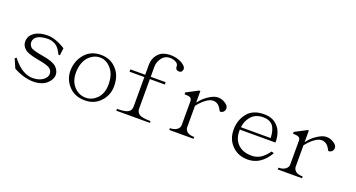

<svg xmlns="http://www.w3.org/2000/svg" viewBox="-42 -1208 3083 1663"><g transform="rotate(20 1500.0 -376.5)"><path d="M418 -358.4H404.3Q376 -418.9 342.8 -437.5Q308.6 -456.1 273.4 -456.1Q208 -455.1 174.8 -433.6Q145.5 -412.1 145.5 -381.8Q145.5 -355.5 164.1 -336.9Q180.7 -319.3 274.4 -303.7Q374 -288.1 409.2 -255.9Q441.4 -224.6 442.4 -186.5Q442.4 -142.6 400.4 -104.5Q354.5 -64.5 274.4 -64.5Q186.5 -66.4 94.7 -117.2L58.6 -199.2L72.3 -210Q123 -145.5 170.9 -118.2Q216.8 -91.8 261.7 -91.8Q319.3 -91.8 357.4 -119.1Q390.6 -145.5 390.6 -174.8Q390.6 -205.1 367.2 -223.6Q340.8 -243.2 247.1 -258.8Q148.4 -277.3 124 -303.7Q93.8 -331.1 94.7 -369.1Q94.7 -418.9 139.6 -451.2Q185.5 -483.4 259.8 -483.4Q332 -484.4 425.8 -425.8Z M752.9 -483.4Q847.7 -483.4 904.3 -413.1Q951.2 -358.4 951.2 -263.7Q950.2 -181.6 893.6 -122.1Q838.9 -64.5 752.9 -64.5Q662.1 -64.5 608.4 -120.1Q548.8 -181.6 548.8 -263.7Q549.8 -355.5 606.4 -420.9Q661.1 -483.4 752.9 -483.4ZM599.6 -263.7Q599.6 -181.6 649.4 -131.8Q693.4 -88.9 752.9 -88.9Q808.6 -88.9 853.5 -132.8Q900.4 -180.7 900.4 -263.7Q900.4 -356.4 856.4 -406.2Q811.5 -459 752.9 -459Q693.4 -459 645.5 -408.2Q599.6 -352.5 599.6 -263.7Z M1041 -90.8Q1117.2 -90.8 1144.5 -108.4Q1169.9 -124 1169.9 -159.2V-430.7H1033.2V-452.1H1169.9V-545.9Q1169.9 -602.5 1206.1 -643.6Q1243.2 -687.5 1322.3 -687.5Q1375 -687.5 1421.9 -663.1Q1466.8 -637.7 1466.8 -610.4Q1464.8 -597.7 1458 -587.9Q1449.2 -578.1 1434.6 -579.1Q1414.1 -580.1 1407.2 -589.8Q1400.4 -600.6 1400.4 -619.1Q1399.4 -637.7 1377.9 -649.4Q1352.5 -663.1 1322.3 -663.1Q1277.3 -663.1 1250 -627.9Q1220.7 -587.9 1220.7 -545.9V-452.1H1358.4V-430.7H1220.7V-159.2Q1220.7 -125 1247.1 -107.4Q1276.4 -90.8 1350.6 -90.8V-74.2H1041Z M1601.6 -401.4Q1585.9 -410.2 1547.9 -410.2V-426.8L1656.2 -483.4H1667V-376Q1702.1 -421.9 1737.3 -445.3Q1792 -483.4 1828.1 -483.4Q1868.2 -484.4 1901.4 -460.9Q1929.7 -442.4 1930.7 -418.9Q1930.7 -398.4 1918 -385.7Q1906.2 -374 1888.7 -374Q1882.8 -375 1876 -390.6Q1848.6 -442.4 1801.8 -442.4Q1771.5 -443.4 1733.4 -414.1Q1699.2 -388.7 1667 -346.7V-150.4Q1667 -126 1688.5 -107.4Q1710.9 -90.8 1752.9 -90.8V-74.2H1529.3V-90.8Q1569.3 -90.8 1592.8 -108.4Q1616.2 -126 1616.2 -150.4V-374Q1614.3 -394.5 1601.6 -401.4Z M2103.5 -127.9Q2051.8 -182.6 2051.8 -268.6Q2051.8 -357.4 2104.5 -421.9Q2155.3 -483.4 2255.9 -483.4Q2347.7 -483.4 2392.6 -420.9Q2424.8 -382.8 2430.7 -308.6V-286.1H2102.5V-268.6Q2103.5 -196.3 2148.4 -152.3Q2194.3 -108.4 2273.4 -108.4Q2316.4 -107.4 2355.5 -130.9Q2391.6 -154.3 2426.8 -202.1L2449.2 -194.3Q2374 -65.4 2253.9 -65.4Q2160.2 -65.4 2103.5 -127.9ZM2140.6 -401.4Q2111.3 -364.3 2104.5 -308.6H2378.9Q2375 -383.8 2348.6 -418.9Q2318.4 -456.1 2255.9 -456.1Q2179.7 -455.1 2140.6 -401.4Z M2601.6 -401.4Q2585.9 -410.2 2547.9 -410.2V-426.8L2656.2 -483.4H2667V-376Q2702.1 -421.9 2737.3 -445.3Q2792 -483.4 2828.1 -483.4Q2868.2 -484.4 2901.4 -460.9Q2929.7 -442.4 2930.7 -418.9Q2930.7 -398.4 2918 -385.7Q2906.2 -374 2888.7 -374Q2882.8 -375 2876 -390.6Q2848.6 -442.4 2801.8 -442.4Q2771.5 -443.4 2733.4 -414.1Q2699.2 -388.7 2667 -346.7V-150.4Q2667 -126 2688.5 -107.4Q2710.9 -90.8 2752.9 -90.8V-74.2H2529.3V-90.8Q2569.3 -90.8 2592.8 -108.4Q2616.2 -126 2616.2 -150.4V-374Q2614.3 -394.5 2601.6 -401.4Z"/></g></svg>

Font: BabelStone Sani Yi
Style: Regular
Weight: 400
Designer: Andrew West
Foundry: BabelStone
Version: Version 1.00 November 22, 2015, initial release